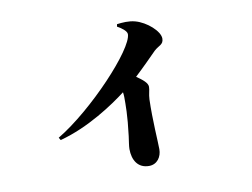

<svg xmlns="http://www.w3.org/2000/svg" viewBox="-73 -711 1146 874"><g transform="rotate(-10 500.0 -274.0)"><path d="M515 -592C532 -583 558 -565 558 -550C558 -481 332 -239 166 -140L173 -128C306 -163 430 -247 490 -293C491 -286 492 -278 492 -270C492 -236 493 -187 481 -92C478 -68 474 -48 474 -33C474 17 497 58 549 58C587 58 608 26 608 -9C608 -43 600 -145 603 -240C604 -265 611 -281 611 -297C611 -315 590 -332 561 -352C603 -391 640 -429 665 -454C686 -474 709 -474 709 -503C709 -537 653 -587 601 -601C572 -609 541 -606 517 -603Z"/></g></svg>

Font: Noto Serif KR Black
Style: Regular
Weight: 900
Version: Version 1.001;PS 1.001;hotconv 16.6.54;makeotf.lib2.5.65590